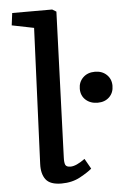

<svg xmlns="http://www.w3.org/2000/svg" viewBox="-55 -807 563 861"><g transform="rotate(-5 226.5 -376.5)"><path d="M125 -692 26 -712 33 -767H213L231 -756L207 -101Q206 -79 210.5 -68.5Q215 -58 234 -58Q259 -58 299 -87L325 -41Q308 -26 271.5 -6Q235 14 187 14Q136 14 116.5 -11.5Q97 -37 99 -82ZM305.3 -402Q305.3 -432.3 325.8 -452.3Q346.3 -472.3 379.4 -472.3Q411.6 -472.3 432.1 -452.8Q452.6 -433.2 452.6 -403Q452.6 -371.8 432.6 -352.3Q412.6 -332.8 380.4 -332.8Q347.3 -332.8 326.3 -351.8Q305.3 -370.8 305.3 -402Z"/></g></svg>

Font: Literata 7pt Medium
Style: Italic
Weight: 500
Italic angle: -2°
Designer: Latin by Veronika Burian and Jose Scaglione. Greek by Irene Vlachou. Cyrillic by Vera Evstafieva
Foundry: TypeTogether
Version: Version 3.002